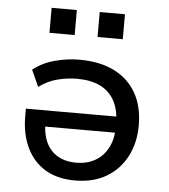

<svg xmlns="http://www.w3.org/2000/svg" viewBox="-52 -763 720 819"><g transform="rotate(5 308.0 -353.5)"><path d="M299 9Q224 9 172 -22Q120 -53 92 -111Q64 -169 64 -247V-278H473V-209H133L152 -230Q152 -150 190.5 -108.5Q229 -67 298 -67Q343 -67 378 -86.5Q413 -106 433 -144Q453 -182 453 -235V-247Q453 -306 431.5 -345.5Q410 -385 369.5 -404.5Q329 -424 271 -424Q231 -424 188.5 -413.5Q146 -403 108 -375L76 -446Q116 -478 169.5 -492Q223 -506 273 -506Q361 -506 422.5 -475.5Q484 -445 517 -387.5Q550 -330 550 -248Q550 -175 520 -116.5Q490 -58 434 -24.5Q378 9 299 9ZM342 -609V-716H450V-609ZM136 -609V-716H244V-609Z"/></g></svg>

Font: Nunito Sans 7pt Medium
Style: Regular
Weight: 500
Designer: Vernon Adams
Foundry: Vernon Adams
Version: Version 3.101;gftools[0.9.27]